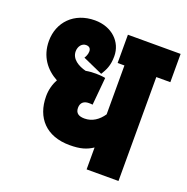

<svg xmlns="http://www.w3.org/2000/svg" viewBox="-116 -740 827 849"><g transform="rotate(20 298.0 -316.0)"><path d="M596 -489V-622H348V-489H380V-259C359 -228 330 -208 294 -208C268 -208 251 -217 251 -243C251 -268 267 -279 289 -279C295 -279 301 -279 307 -278L319 -408C306 -411 282 -412 275 -412C259 -412 242 -411 227 -408C191 -417 156 -438 156 -474C156 -498 171 -516 190 -516C207 -516 213 -506 213 -494C213 -480 206 -467 202 -461L296 -419C311 -444 324 -466 324 -512C324 -579 270 -632 190 -632C92 -632 29 -565 29 -477C29 -404 68 -354 122 -325C108 -300 101 -272 101 -243C101 -142 162 -75 272 -75C323 -75 351 -84 380 -103V0H530V-489Z"/></g></svg>

Font: Noto Sans ExtraCondensed Black
Style: Italic
Weight: 900
Width: 2
Italic angle: -12°
Designer: Monotype Design Team
Foundry: Monotype Imaging Inc.
Version: Version 2.013